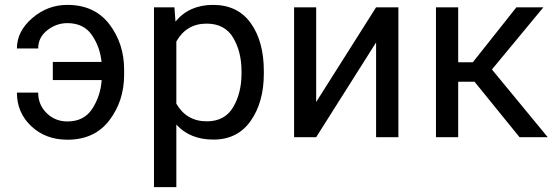

<svg xmlns="http://www.w3.org/2000/svg" viewBox="-20 -558 2257 781"><path d="M484.9 -253.9Q484.9 -147.5 424.8 -68.6Q364.7 10.3 254.4 10.3Q165.5 10.3 107.2 -44.7Q48.8 -99.6 48.8 -181.2H135.3Q135.3 -131.8 169.7 -97.9Q204.1 -64 254.4 -64Q322.3 -64 355.7 -116.2Q389.2 -168.5 393.6 -232.4H194.8V-306.2H393.1Q386.7 -367.7 353.5 -415.8Q320.3 -463.9 253.9 -463.9Q209 -463.9 172.1 -434.8Q135.3 -405.8 135.3 -360.8H48.8Q48.8 -430.7 111.3 -484.4Q173.8 -538.1 253.9 -538.1Q364.7 -538.1 424.8 -459.5Q484.9 -380.9 484.9 -274.4Z M848.1 9.8Q752.9 9.8 697.3 -51.3V203.1H606.4V-528.3H689.5L693.8 -470.2Q749.5 -538.1 846.7 -538.1Q946.8 -538.1 1000 -463.9Q1053.2 -389.6 1053.2 -268.6V-258.3Q1053.2 -142.6 999.8 -66.4Q946.3 9.8 848.1 9.8ZM820.3 -461.9Q738.3 -461.9 697.3 -389.2V-136.2Q738.8 -64.5 821.3 -64.5Q894.5 -64.5 928.5 -122.1Q962.4 -179.7 962.4 -258.3V-268.6Q962.4 -347.2 928.5 -404.5Q894.5 -461.9 820.3 -461.9Z M1266.1 -143.1 1509.8 -528.3H1600.6V0H1509.8V-385.3L1266.1 0H1176.3V-528.3H1266.1Z M2093.3 0 1910.2 -225.6H1843.8V0H1753.4V-528.3H1843.8V-304.7H1903.3L2080.6 -528.3H2190.4L1981 -275.4L2208 0Z"/></svg>

Font: Roboto21382017
Style: Regular
Weight: 400
Designer: Christian Robertson
Foundry: Google
Version: Version 2.138; 2017